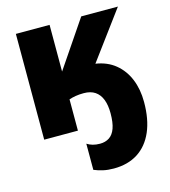

<svg xmlns="http://www.w3.org/2000/svg" viewBox="-115 -645 858 970"><g transform="rotate(-15 313.5 -160.5)"><path d="M594.7 -53.7Q594.7 37.1 566.9 101.1Q539.1 165 486.8 198.5Q434.6 231.9 360.8 231.9Q330.1 231.9 305.2 226.3Q280.3 220.7 258.3 211.4V74.7Q272 83.5 288.3 88.1Q304.7 92.8 325.7 92.8Q354 92.8 374.5 79.3Q395 65.9 405.8 36.1Q416.5 6.3 416.5 -42.5Q416.5 -85 405 -114.5Q393.6 -144 370.4 -159.7Q347.2 -175.3 311.5 -175.3Q287.6 -175.3 268.8 -172.1Q250 -168.9 234.4 -163.6V0H58.1V-553.2H234.4V-309.1L399.9 -553.2H591.8L407.2 -303.7Q467.8 -294.4 509.5 -260.3Q551.3 -226.1 573 -173.1Q594.7 -120.1 594.7 -53.7Z"/></g></svg>

Font: Open Sans SemiCondensed ExtraBold
Style: Regular
Weight: 800
Width: 4
Designer: Monotype Design Team
Foundry: Monotype Imaging Inc.
Version: Version 3.000